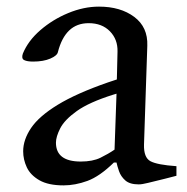

<svg xmlns="http://www.w3.org/2000/svg" viewBox="-20 -550 565 580"><path d="M172 10Q126 10 99 -5.5Q72 -21 61 -44.5Q50 -68 50 -93Q50 -128 74 -163.5Q98 -199 154.5 -233.5Q211 -268 306 -301L333 -310L335 -394Q336 -431 312 -455.5Q288 -480 248 -480Q212 -480 189 -458Q166 -436 155 -393Q153 -382 132 -373Q111 -364 80 -364Q62 -364 53 -368.5Q44 -373 49 -388Q65 -427 102 -459Q139 -491 186 -510.5Q233 -530 279 -530Q344 -530 385.5 -499Q427 -468 425 -412L415 -113Q414 -74 434.5 -63Q455 -52 513 -48V-19L478 -10Q445 -2 427 2.5Q409 7 399 7Q372 7 358.5 -5Q345 -17 339.5 -33Q334 -49 332 -59H324Q281 -17 244 -3.5Q207 10 172 10ZM224 -62Q260 -62 283.5 -73.5Q307 -85 326 -98L332 -267L322 -264Q249 -241 212 -214.5Q175 -188 162 -162.5Q149 -137 149 -119Q149 -62 224 -62Z"/></svg>

Font: Hedvig Letters Serif
Style: Regular
Weight: 400
Designer: Alexander Örn & Tor Weibull
Foundry: Kanon Foundry
Version: Version 1.000